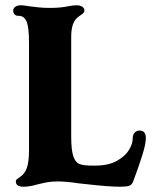

<svg xmlns="http://www.w3.org/2000/svg" viewBox="-20 -698 583 728"><path d="M40 -10Q40 -15 43.5 -18Q47 -21 52 -24Q56 -27 61 -31Q66 -35 70 -40Q81 -53 85.5 -75Q90 -97 90 -130V-538Q90 -596 80 -618Q71 -638 50.3 -638H48.3Q40 -638 35 -644Q30 -650 30 -658Q30 -666 37.5 -672Q45 -678 60 -678Q69 -678 93 -674Q107 -672 126.5 -670Q146 -668 169 -668Q209 -668 237 -674Q257 -678 270 -678Q284 -678 292 -672.5Q300 -667 300 -658Q300 -653 296.5 -649Q293 -645 288 -642Q278 -636 270 -628Q250 -608 250 -558V-180Q250 -129 258 -105.5Q266 -82 281.5 -76Q297 -70 330 -70H340Q391 -70 423 -88Q455 -106 469 -129.5Q483 -153 483 -171Q483 -187 490.5 -195Q498 -203 509 -203Q533 -203 533 -175Q533 -153 520.5 -112.5Q508 -72 485 -10Q480 3 469.5 6.5Q459.1 10 435 10Q392 10 305 0L277 -3Q232 -10 199 -10Q176 -10 159.5 -7Q143 -4 123 1Q92.2 10 70 10Q40 10 40 -10Z"/></svg>

Font: Raigarh
Style: Regular
Weight: 400
Designer: jaikishan Patel
Foundry: MagicType
Version: Version 1.000;FEAKit 1.0